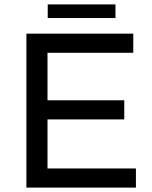

<svg xmlns="http://www.w3.org/2000/svg" viewBox="-20 -853 693 873"><path d="M100 -700H586V-613H196V-397H545V-310H196V-87H598V0H100ZM197 -833H505V-771H197Z"/></svg>

Font: Gontserrat
Style: Regular
Weight: 400
Designer: Julieta Ulanovsky
Foundry: Julieta Ulanovsky
Version: Version 6.001